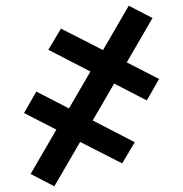

<svg xmlns="http://www.w3.org/2000/svg" viewBox="-20 -488 640 671"><path d="M170 163 87 120 177 -35 64 -93 107 -168 221 -109 296 -238 149 -314 193 -388 340 -313 430 -468 513 -425 423 -270 536 -212 493 -137 379 -196 304 -67 451 9 407 83 260 8Z"/></svg>

Font: Zed Mono Medium Extended
Style: Regular
Weight: 500
Width: 7
Monospace: yes
Designer: Belleve Invis
Foundry: Belleve Invis
Version: Version 1.0.0; ttfautohint (v1.8.4)